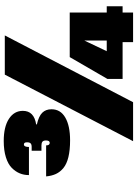

<svg xmlns="http://www.w3.org/2000/svg" viewBox="133 -890 757 1064"><g transform="rotate(-90 512.0 -358.5)"><path d="M261.2 0 629.9 -710.9H847.2L477.1 0ZM974.1 -146H1008.8V-58.1H974.1V0H810.1V-58.1H606V-142.1L727.1 -351.1H974.1ZM759.8 -146H818.8V-270ZM73.2 -577.1Q73.2 -604.5 82.8 -627.9Q92.3 -651.4 113 -672.1Q133.8 -692.9 171.9 -704.8Q210 -716.8 262.2 -716.8Q340.8 -716.8 385 -688Q429.2 -659.2 429.2 -610.8Q429.2 -548.8 354 -537.1V-533.2Q399.4 -522.9 418.7 -503.4Q438 -483.9 438 -452.1Q438 -402.3 392.1 -375.7Q346.2 -349.1 266.1 -349.1Q211.9 -349.1 173.3 -358.4Q134.8 -367.7 112.5 -386Q90.3 -404.3 79.6 -427.5Q68.8 -450.7 65.9 -481.9H237.8Q237.8 -461.9 252 -461.9Q265.1 -461.9 265.1 -482.9Q265.1 -496.6 258.5 -502.2Q252 -507.8 237.8 -507.8H208V-562H229Q243.2 -562 249 -567.9Q254.9 -573.7 254.9 -587.9Q254.9 -605 243.2 -605Q229 -605 229 -577.1Z"/></g></svg>

Font: SVN-Poppins Black
Style: Regular
Weight: 900
Designer: Ninad Kale (Devanagari), Jonny Pinhorn (Latin)
Foundry: Indian Type Foundry
Version: Version 3.002 2017